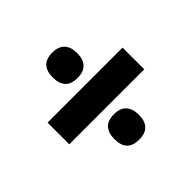

<svg xmlns="http://www.w3.org/2000/svg" viewBox="-126 -691 763 763"><g transform="rotate(-45 255.0 -309.5)"><path d="M466 -248.5H44.5V-370.5H466ZM254.5 -65Q219 -65 202.5 -83Q186 -101 186 -134V-138Q186 -170.5 202.5 -189Q219 -207.5 254.5 -207.5Q289 -207.5 306 -189Q323 -170.5 323 -138V-134Q323 -101 306 -83Q289 -65 254.5 -65ZM254.5 -411.5Q219 -411.5 202.5 -429.8Q186 -448 186 -481V-485Q186 -517 202.5 -535.5Q219 -554 254.5 -554Q289 -554 306 -535.5Q323 -517 323 -485V-481Q323 -448 306 -429.8Q289 -411.5 254.5 -411.5Z"/></g></svg>

Font: Anek Malayalam
Style: Bold
Weight: 700
Version: Version 1.003